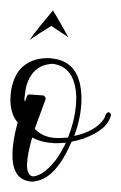

<svg xmlns="http://www.w3.org/2000/svg" viewBox="-25 -351 234 370"><path d="M37 -86Q27 -51 27 -32Q27 -32 27 -31Q28 -12 39 -11Q59 -13 82 -42Q93 -57 102 -76Q90 -75 82 -75Q55 -76 37 -86ZM77 -228Q77 -228 76 -228Q36 -226 25 -182Q23 -171 22 -160Q22 -157 23 -155L27 -166Q29 -169 31 -169H32L59 -167Q62 -165 63 -162Q63 -162 63 -160Q62 -158 42 -103Q58 -85 87 -85Q96 -85 106 -86Q122 -126 122 -164Q120 -222 77 -228ZM184 -135Q188 -133 189 -130Q183 -101 136 -84Q124 -80 113 -78Q83 -8 44 -2Q40 -1 37 -1Q-1 -3 -1 -52Q-1 -79 9 -115Q-5 -131 -5 -160Q-4 -196 14 -218Q34 -239 67 -239Q73 -239 78 -238Q131 -231 132 -162Q132 -126 118 -89Q160 -98 176 -123Q178 -128 179 -131Q181 -134 184 -135ZM77 -331Q80 -327 103 -286Q106 -281 107 -279L74 -301Q67 -297 53 -288Q38 -278 32 -274Q38 -283 54 -303Q70 -322 77 -331Z"/></svg>

Font: Maria
Style: Christmas
Weight: 400
Designer: Muhammad Yoni
Version: Version 001.000